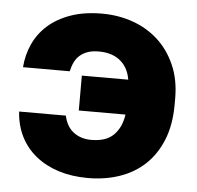

<svg xmlns="http://www.w3.org/2000/svg" viewBox="-45 -589 665 647"><g transform="rotate(5 287.5 -265.0)"><path d="M275 13Q221 13 176.5 -1Q132 -15 99 -41.5Q66 -68 47 -105.5Q28 -143 25 -190H183Q191 -153 215.5 -134.5Q240 -116 275 -116Q297 -116 315 -121Q333 -126 346.5 -137.5Q360 -149 369.5 -167Q379 -185 383 -211H225V-329H382Q378 -352 368.5 -368Q359 -384 345 -394.5Q331 -405 313.5 -410Q296 -415 275 -415Q254 -415 239 -410Q224 -405 212.5 -395.5Q201 -386 194 -372Q187 -358 183 -340H25Q28 -382 45 -419Q62 -456 93 -483.5Q124 -511 169.5 -527Q215 -543 275 -543Q331 -543 380 -525.5Q429 -508 465.5 -474.5Q502 -441 523.5 -392Q545 -343 545 -280V-260Q545 -191 524.5 -140Q504 -89 468 -55Q432 -21 382.5 -4Q333 13 275 13Z"/></g></svg>

Font: Golos Text VF
Style: Regular
Weight: 400
Designer: A.Korolkova, Vitaly Kuzmin
Foundry: ParaType Ltd
Version: Version 2.003